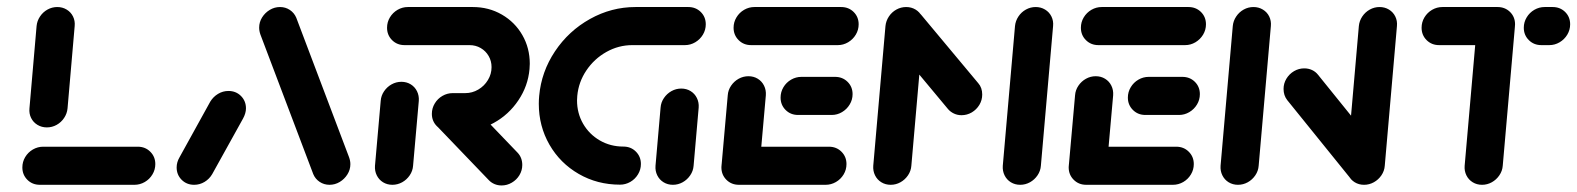

<svg xmlns="http://www.w3.org/2000/svg" viewBox="-20 -539 4600 560"><path d="M433 -60.4Q433 -44.1 424.6 -30.2Q416.3 -16.3 402.2 -8.1Q388.1 0 372.2 0H96.3Q74.4 0 59.8 -14.6Q45.2 -29.3 45.2 -50.7Q45.2 -67 53.5 -80.9Q61.9 -94.8 75.9 -103Q90 -111.1 105.9 -111.1H381.9Q403.7 -111.1 418.3 -96.5Q433 -81.9 433 -60.4ZM116.7 -167.4Q101.5 -167.4 89.3 -174.8Q77 -182.2 70.7 -195Q64.4 -207.8 65.9 -223L86.7 -463Q88.1 -478.1 96.7 -490.9Q105.2 -503.7 118.5 -511.1Q131.9 -518.5 147 -518.5Q162.2 -518.5 174.4 -511.1Q186.7 -503.7 193 -490.9Q199.3 -478.1 197.8 -463L177 -223Q175.6 -207.8 167 -195Q158.5 -182.2 145.2 -174.8Q131.9 -167.4 116.7 -167.4Z M546.3 0Q524.4 0 509.8 -14.6Q495.2 -29.3 495.2 -50.7Q495.2 -65.9 503.7 -80.4L593.3 -242.6Q601.9 -256.7 615.9 -265.2Q630 -273.7 646.3 -273.7Q668.1 -273.7 682.8 -259.1Q697.4 -244.4 697.4 -223Q697.4 -208.9 688.9 -193.3L598.9 -31.1Q590.7 -17 576.7 -8.5Q562.6 0 546.3 0ZM1001.9 -60Q1001.9 -44.1 993.3 -30.4Q984.8 -16.7 970.9 -8.3Q957 0 941.1 0Q925.2 0 912.4 -8.5Q899.6 -17 893.7 -31.1L739.6 -438.1Q735.9 -448.5 735.9 -458.5Q735.9 -474.4 744.4 -488.1Q753 -501.9 766.9 -510.2Q780.7 -518.5 796.7 -518.5Q812.6 -518.5 825.4 -510Q838.1 -501.5 844.1 -487.4L998.1 -80.4Q1001.9 -70 1001.9 -60Z M1124.4 0Q1109.3 0 1097.2 -7.4Q1085.2 -14.8 1078.9 -27.6Q1072.6 -40.4 1073.7 -55.6L1090.4 -244.8Q1091.5 -260 1100.2 -272.8Q1108.9 -285.6 1122.2 -293Q1135.6 -300.4 1150.7 -300.4Q1165.9 -300.4 1178 -293Q1190 -285.6 1196.3 -272.8Q1202.6 -260 1201.5 -244.8L1184.8 -55.6Q1183.7 -40.4 1175 -27.6Q1166.3 -14.8 1153 -7.4Q1139.6 0 1124.4 0ZM1503.3 -57.8Q1503.3 -41.9 1495 -28.1Q1486.7 -14.4 1472.8 -6.3Q1458.9 1.9 1443 1.9Q1431.9 1.9 1422.2 -2.2Q1412.6 -6.3 1405.6 -13.7L1254.1 -171.5Q1239.6 -186.7 1239.6 -206.7Q1239.6 -223 1248 -236.9Q1256.3 -250.7 1270.4 -259.1Q1284.4 -267.4 1300.4 -267.4Q1311.1 -267.4 1320.9 -263.3Q1330.7 -259.3 1337.4 -252.2L1489.6 -93.7Q1503.3 -79.3 1503.3 -57.8ZM1239.6 -207Q1239.6 -223.3 1248 -237.2Q1256.3 -251.1 1270.4 -259.3Q1284.4 -267.4 1300.4 -267.4H1337Q1357.4 -267.4 1375 -277.8Q1392.6 -288.1 1403.1 -305.6Q1413.7 -323 1413.7 -343.3Q1413.7 -361.1 1405.2 -375.7Q1396.7 -390.4 1382 -398.9Q1367.4 -407.4 1349.3 -407.4H1160Q1138.1 -407.4 1123.5 -422Q1108.9 -436.7 1108.9 -458.1Q1108.9 -474.4 1117.2 -488.3Q1125.6 -502.2 1139.6 -510.4Q1153.7 -518.5 1169.6 -518.5H1358.9Q1405.6 -518.5 1443.7 -496.5Q1481.9 -474.4 1503.5 -436.7Q1525.2 -398.9 1525.2 -353Q1525.2 -347.8 1524.4 -337.4Q1520 -288.1 1492 -246.5Q1464.1 -204.8 1420.4 -180.6Q1376.7 -156.3 1327.4 -156.3H1290.7Q1268.9 -156.3 1254.3 -170.9Q1239.6 -185.6 1239.6 -207Z M1849.3 -60.7Q1849.3 -44.4 1840.9 -30.6Q1832.6 -16.7 1818.5 -8.5Q1804.4 -0.4 1788.5 -0.4Q1722.2 -0.4 1668 -31.7Q1613.7 -63 1582.6 -117Q1551.5 -171.1 1551.5 -236.3Q1551.5 -247.8 1552.6 -259.3Q1558.9 -329.6 1598.7 -389.3Q1638.5 -448.9 1700.9 -483.7Q1763.3 -518.5 1833.7 -518.5H1987.4Q2009.3 -518.5 2023.9 -504.1Q2038.5 -489.6 2038.5 -468.1Q2038.5 -451.9 2030.2 -438Q2021.9 -424.1 2007.8 -415.7Q1993.7 -407.4 1977.8 -407.4H1824.1Q1784.1 -407.4 1748.5 -387.4Q1713 -367.4 1690.2 -333.5Q1667.4 -299.6 1663.7 -259.3Q1663 -250.4 1663 -246.3Q1663 -208.9 1680.7 -178.1Q1698.5 -147.4 1729.4 -129.4Q1760.4 -111.5 1798.1 -111.5Q1820 -111.5 1834.6 -96.9Q1849.3 -82.2 1849.3 -60.7ZM1942.6 0Q1927.4 0 1915.4 -7.4Q1903.3 -14.8 1897 -27.6Q1890.7 -40.4 1891.9 -55.6L1906.7 -225.2Q1907.8 -240.4 1916.5 -253.1Q1925.2 -265.9 1938.5 -273.3Q1951.9 -280.7 1967 -280.7Q1982.2 -280.7 1994.3 -273.3Q2006.3 -265.9 2012.6 -253.1Q2018.9 -240.4 2017.8 -225.2L2003 -55.6Q2001.9 -40.4 1993.1 -27.6Q1984.4 -14.8 1971.1 -7.4Q1957.8 0 1942.6 0Z M2084.1 -51.9 2102.6 -261.1Q2103.7 -276.3 2112.4 -289.1Q2121.1 -301.9 2134.4 -309.3Q2147.8 -316.7 2163 -316.7Q2178.1 -316.7 2190.2 -309.3Q2202.2 -301.9 2208.5 -289.1Q2214.8 -276.3 2213.7 -261.1L2195.2 -51.9ZM2448.9 -60.4Q2448.9 -44.1 2440.6 -30.2Q2432.2 -16.3 2418.1 -8.1Q2404.1 0 2388.1 0H2135.2Q2113.3 0 2098.7 -14.6Q2084.1 -29.3 2084.1 -50.7Q2084.1 -67 2092.4 -80.9Q2100.7 -94.8 2114.8 -103Q2128.9 -111.1 2144.8 -111.1H2397.8Q2419.6 -111.1 2434.3 -96.5Q2448.9 -81.9 2448.9 -60.4ZM2256.7 -254.4Q2256.7 -270.7 2265 -284.6Q2273.3 -298.5 2287.4 -306.7Q2301.5 -314.8 2317.4 -314.8H2415.6Q2437.4 -314.8 2452 -300.4Q2466.7 -285.9 2466.7 -264.4Q2466.7 -248.1 2458.3 -234.3Q2450 -220.4 2435.9 -212Q2421.9 -203.7 2405.9 -203.7H2307.8Q2285.9 -203.7 2271.3 -218.3Q2256.7 -233 2256.7 -254.4ZM2119.6 -458.1Q2119.6 -474.4 2128 -488.3Q2136.3 -502.2 2150.4 -510.4Q2164.4 -518.5 2180.4 -518.5H2433.3Q2455.2 -518.5 2469.8 -504.1Q2484.4 -489.6 2484.4 -468.1Q2484.4 -451.9 2476.1 -438Q2467.8 -424.1 2453.7 -415.7Q2439.6 -407.4 2423.7 -407.4H2170.7Q2148.9 -407.4 2134.3 -422Q2119.6 -436.7 2119.6 -458.1Z M2623 -518.5Q2638.1 -518.5 2650.4 -511.1Q2662.6 -503.7 2668.9 -490.9Q2675.2 -478.1 2673.7 -463L2638.1 -55.6Q2637 -40.4 2628.3 -27.6Q2619.6 -14.8 2606.3 -7.4Q2593 0 2577.8 0Q2562.6 0 2550.6 -7.4Q2538.5 -14.8 2532.2 -27.6Q2525.9 -40.4 2527 -55.6L2562.6 -463Q2564.1 -478.1 2572.6 -490.9Q2581.1 -503.7 2594.4 -511.1Q2607.8 -518.5 2623 -518.5ZM2844.8 -263.3Q2844.8 -247 2836.5 -233.1Q2828.1 -219.3 2814.3 -211.1Q2800.4 -203 2784.4 -203Q2772.6 -203 2762.4 -207.8Q2752.2 -212.6 2745.2 -220.7L2578.9 -420.4Q2567 -434.4 2567 -454.1Q2567 -470 2575.4 -483.7Q2583.7 -497.4 2597.8 -505.6Q2611.9 -513.7 2627.4 -513.7Q2639.3 -513.7 2649.6 -508.9Q2660 -504.1 2666.7 -495.9L2833.3 -296.3Q2844.8 -283.3 2844.8 -263.3ZM3000.7 -518.5Q3015.9 -518.5 3028.1 -511.1Q3040.4 -503.7 3046.7 -490.9Q3053 -478.1 3051.5 -463L3015.9 -55.6Q3014.8 -40.4 3006.1 -27.6Q2997.4 -14.8 2984.1 -7.4Q2970.7 0 2955.6 0Q2940.4 0 2928.3 -7.4Q2916.3 -14.8 2910 -27.6Q2903.7 -40.4 2904.8 -55.6L2940.4 -463Q2941.9 -478.1 2950.4 -490.9Q2958.9 -503.7 2972.2 -511.1Q2985.6 -518.5 3000.7 -518.5Z M3097 -51.9 3115.6 -261.1Q3116.7 -276.3 3125.4 -289.1Q3134.1 -301.9 3147.4 -309.3Q3160.7 -316.7 3175.9 -316.7Q3191.1 -316.7 3203.1 -309.3Q3215.2 -301.9 3221.5 -289.1Q3227.8 -276.3 3226.7 -261.1L3208.1 -51.9ZM3461.9 -60.4Q3461.9 -44.1 3453.5 -30.2Q3445.2 -16.3 3431.1 -8.1Q3417 0 3401.1 0H3148.1Q3126.3 0 3111.7 -14.6Q3097 -29.3 3097 -50.7Q3097 -67 3105.4 -80.9Q3113.7 -94.8 3127.8 -103Q3141.9 -111.1 3157.8 -111.1H3410.7Q3432.6 -111.1 3447.2 -96.5Q3461.9 -81.9 3461.9 -60.4ZM3269.6 -254.4Q3269.6 -270.7 3278 -284.6Q3286.3 -298.5 3300.4 -306.7Q3314.4 -314.8 3330.4 -314.8H3428.5Q3450.4 -314.8 3465 -300.4Q3479.6 -285.9 3479.6 -264.4Q3479.6 -248.1 3471.3 -234.3Q3463 -220.4 3448.9 -212Q3434.8 -203.7 3418.9 -203.7H3320.7Q3298.9 -203.7 3284.3 -218.3Q3269.6 -233 3269.6 -254.4ZM3132.6 -458.1Q3132.6 -474.4 3140.9 -488.3Q3149.3 -502.2 3163.3 -510.4Q3177.4 -518.5 3193.3 -518.5H3446.3Q3468.1 -518.5 3482.8 -504.1Q3497.4 -489.6 3497.4 -468.1Q3497.4 -451.9 3489.1 -438Q3480.7 -424.1 3466.7 -415.7Q3452.6 -407.4 3436.7 -407.4H3183.7Q3161.9 -407.4 3147.2 -422Q3132.6 -436.7 3132.6 -458.1Z M3590.7 0Q3575.6 0 3563.5 -7.4Q3551.5 -14.8 3545.2 -27.6Q3538.9 -40.4 3540 -55.6L3575.6 -463Q3577 -478.1 3585.6 -490.9Q3594.1 -503.7 3607.4 -511.1Q3620.7 -518.5 3635.9 -518.5Q3651.1 -518.5 3663.3 -511.1Q3675.6 -503.7 3681.9 -490.9Q3688.1 -478.1 3686.7 -463L3651.1 -55.6Q3650 -40.4 3641.3 -27.6Q3632.6 -14.8 3619.3 -7.4Q3605.9 0 3590.7 0ZM3723.7 -279.6Q3723.7 -295.6 3732 -309.4Q3740.4 -323.3 3754.3 -331.5Q3768.1 -339.6 3784.1 -339.6Q3796.3 -339.6 3806.7 -334.8Q3817 -330 3824.1 -321.1L4012.2 -88.1L3922.6 -14.1L3734.4 -247Q3723.7 -260.7 3723.7 -279.6ZM3958.5 0Q3943.3 0 3931.3 -7.4Q3919.3 -14.8 3913 -27.6Q3906.7 -40.4 3907.8 -55.6L3943.3 -463Q3944.8 -478.1 3953.3 -490.9Q3961.9 -503.7 3975.2 -511.1Q3988.5 -518.5 4003.7 -518.5Q4018.9 -518.5 4031.1 -511.1Q4043.3 -503.7 4049.6 -490.9Q4055.9 -478.1 4054.4 -463L4018.9 -55.6Q4017.8 -40.4 4009.1 -27.6Q4000.4 -14.8 3987 -7.4Q3973.7 0 3958.5 0Z M4398.5 -461.5 4363 -55.6Q4361.9 -40.4 4353.1 -27.6Q4344.4 -14.8 4331.1 -7.4Q4317.8 0 4302.6 0Q4287.4 0 4275.4 -7.4Q4263.3 -14.8 4257 -27.6Q4250.7 -40.4 4251.9 -55.6L4287.4 -461.5ZM4126.3 -458.1Q4126.3 -474.4 4134.6 -488.3Q4143 -502.2 4157 -510.4Q4171.1 -518.5 4187 -518.5H4347.8Q4369.6 -518.5 4384.3 -504.1Q4398.9 -489.6 4398.9 -468.1Q4398.9 -451.9 4390.6 -438Q4382.2 -424.1 4368.1 -415.7Q4354.1 -407.4 4338.1 -407.4H4177.4Q4155.6 -407.4 4140.9 -422Q4126.3 -436.7 4126.3 -458.1ZM4424.4 -458.1Q4424.4 -474.4 4432.8 -488.3Q4441.1 -502.2 4455.2 -510.4Q4469.3 -518.5 4485.2 -518.5H4508.5Q4530.4 -518.5 4545 -504.1Q4559.6 -489.6 4559.6 -468.1Q4559.6 -451.9 4551.3 -438Q4543 -424.1 4528.9 -415.7Q4514.8 -407.4 4498.9 -407.4H4475.6Q4453.7 -407.4 4439.1 -422Q4424.4 -436.7 4424.4 -458.1Z"/></svg>

Font: 26F Galaxy Sans Black
Style: Italic
Weight: 900
Italic angle: -5°
Designer: C₂₉H₂₅N₃O₅
Version: Version 1.200